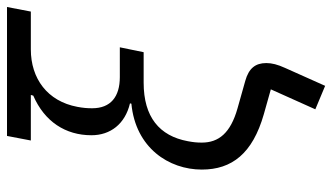

<svg xmlns="http://www.w3.org/2000/svg" viewBox="-220 -560 948 548"><g transform="rotate(-90 254.0 -286.0)"><path d="M495 -672 508 -740H140L127 -672H257L255 -665C181 -633 142 -573 142 -499C142 -445 174 -403 233 -389L232 -385C106 -373 44 -278 44 -184C44 -98 90 -39 202 -7L273 13L216 140L283 168L334 54C344 32 348 16 348 0C348 -31 333 -50 297 -60L219 -82C148 -102 121 -136 121 -184C121 -198 122 -208 125 -224C140 -305 194 -350 292 -350H379L393 -418H308C252 -418 219 -444 219 -497C219 -511 220 -523 223 -539C239 -625 304 -672 387 -672Z"/></g></svg>

Font: LVC Sans
Style: Italic
Weight: 400
Italic angle: -11.31°
Designer: Mike Abbink, Paul van der Laan, Pieter van Rosmalen
Foundry: Bold Monday
Version: Version 3.0